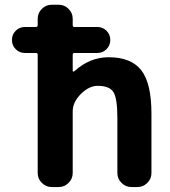

<svg xmlns="http://www.w3.org/2000/svg" viewBox="-20 -793 704 793"><path d="M83 -574.2Q60.5 -574.2 44.9 -589.8Q29.3 -605.5 29.3 -627.9Q29.3 -650.4 44.9 -666Q60.5 -681.6 83 -681.6H128.9Q135.7 -681.6 135.7 -689.5V-715.8Q135.7 -739.3 152.8 -756.3Q169.9 -773.4 193.4 -773.4H222.7Q246.1 -773.4 263.2 -756.3Q280.3 -739.3 280.3 -715.8V-689.5Q280.3 -681.6 287.1 -681.6H381.8Q404.3 -681.6 419.9 -666Q435.5 -650.4 435.5 -627.9Q435.5 -605.5 419.9 -589.8Q404.3 -574.2 381.8 -574.2H287.1Q280.3 -574.2 280.3 -566.4V-500Q280.3 -498 282.2 -497.6Q284.2 -497.1 286.1 -498Q350.6 -556.6 428.7 -556.6Q521.5 -556.6 563.5 -502.9Q605.5 -449.2 605.5 -323.2V-78.1Q605.5 -54.7 588.4 -37.6Q571.3 -20.5 547.9 -20.5H522.5Q499 -20.5 481.9 -37.6Q464.8 -54.7 464.8 -78.1V-303.7Q464.8 -387.7 448.2 -413.1Q431.6 -438.5 383.8 -438.5Q347.7 -438.5 314 -404.8Q280.3 -371.1 280.3 -333V-78.1Q280.3 -54.7 263.2 -37.6Q246.1 -20.5 222.7 -20.5H193.4Q169.9 -20.5 152.8 -37.6Q135.7 -54.7 135.7 -78.1V-566.4Q135.7 -574.2 128.9 -574.2Z"/></svg>

Font: Gen Jyuu Gothic P Bold
Style: Bold
Weight: 700
Designer: [Source Han Sans]
Ryoko NISHIZUKA  (kana & ideographs); Paul D. Hunt (Latin, Greek & Cyrillic); Wenlong ZHANG  (bopomofo
Version: Version 1.002.20150607